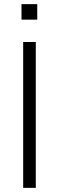

<svg xmlns="http://www.w3.org/2000/svg" viewBox="-20 -908 285 928"><path d="M92 0V-705H153V0ZM84 -813V-888H160V-813Z"/></svg>

Font: Nunito Sans Light
Style: Regular
Weight: 300
Designer: Vernon Adams
Foundry: Vernon Adams
Version: Version 3.101; ttfautohint (v1.8.4.7-5d5b);gftools[0.9.27]